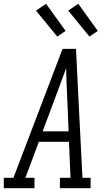

<svg xmlns="http://www.w3.org/2000/svg" viewBox="-50 -993 570 1013"><path d="M-30 0V-55H21L280 -735H351L363 -490L385 -55H428V0H266V-55H322L314 -245H155L84 -55H132V0ZM175 -300H312L304 -490Q302 -526 301 -562Q300 -598 299 -633Q286 -597 272.5 -561.5Q259 -526 246 -490ZM422 -800 310 -937 363 -973 466 -830ZM252 -800 140 -937 193 -973 296 -830Z"/></svg>

Font: Iosevka Slab Light Oblique
Style: Regular
Weight: 300
Italic angle: -9°
Monospace: yes
Designer: Belleve Invis
Foundry: Belleve Invis
Version: Version 11.1.1; ttfautohint (v1.8.3)